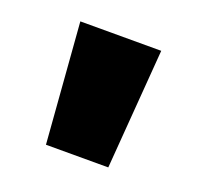

<svg xmlns="http://www.w3.org/2000/svg" viewBox="-61 -779 400 388"><g transform="rotate(20 138.5 -585.0)"><path d="M226 -714H52L72 -456H206Z"/></g></svg>

Font: Noto Sans Armenian SemiCondensed Black
Style: Regular
Weight: 900
Width: 4
Designer: Monotype Design Team
Foundry: Monotype Imaging Inc.
Version: Version 2.008